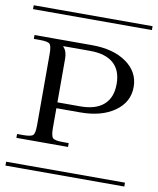

<svg xmlns="http://www.w3.org/2000/svg" viewBox="-90 -771 686 835"><g transform="rotate(10 253.5 -354.0)"><path d="M-8.8 -708H516.1V-690.9H-8.8ZM-8.8 -17.1H516.1V0H-8.8ZM148.9 -555.2V-553.2Q166 -536.1 166 -502.9V-310.1H267.1Q335 -310.1 370.4 -341.6Q405.8 -373 405.8 -433.1Q405.8 -493.2 370.6 -524.2Q335.4 -555.2 267.1 -555.2ZM17.1 -581.1H271Q365.7 -581.1 423.3 -540.3Q481 -499.5 481 -433.1Q481 -366.2 423.1 -325.2Q365.2 -284.2 271 -284.2H166V-196.8Q166 -161.6 175 -152.8Q184.1 -144 219.2 -144H245.1V-127H17.1V-144H43.9Q79.1 -144 87.6 -152.8Q96.2 -161.6 96.2 -196.8V-511.2Q96.2 -546.4 87.6 -555.2Q79.1 -564 43.9 -564H17.1Z"/></g></svg>

Font: FoglihtenFr01
Style: Regular
Weight: 500
Version: Version 0.68